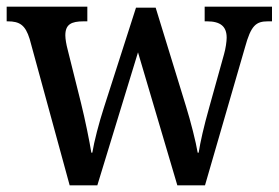

<svg xmlns="http://www.w3.org/2000/svg" viewBox="-20 -556 836 576"><path d="M69 -439 189 0H272L394 -399L512 0H595L715 -414C733 -480 748 -492 784 -492H796V-536H594V-492H601C641 -492 660 -477 660 -443C660 -432 657 -410 652 -393L608 -235C591 -175 581 -130 576 -98H573C568 -129 552 -192 538 -237L447 -533H388L292 -234C277 -188 262 -130 257 -98H254C249 -130 235 -199 223 -247L183 -407C179 -422 176 -439 176 -450C176 -483 194 -492 231 -492H242V-536H0V-492H3C39 -492 56 -481 69 -439Z"/></svg>

Font: Noto Serif Tamil SemiCondensed Medium
Style: Regular
Weight: 500
Width: 4
Designer: Indian Type Foundry, Tom Grace, and the Monotype Design Team
Foundry: Monotype Imaging Inc.
Version: Version 2.004